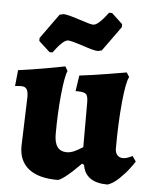

<svg xmlns="http://www.w3.org/2000/svg" viewBox="-53 -768 659 825"><g transform="rotate(5 277.0 -356.0)"><path d="M35 -377Q26 -377 18.5 -376Q11 -375 9 -375L16 -444Q75 -452 137 -463Q199 -474 217 -478L228 -459Q217 -435 209 -354.5Q201 -274 201 -184Q201 -111 255 -111Q270 -111 286 -118Q302 -125 324 -139V-330Q324 -358 316.5 -366.5Q309 -375 284 -376H270L280 -444Q339 -451 401.5 -461.5Q464 -472 482 -475L494 -456Q481 -433 472.5 -343.5Q464 -254 464 -145Q464 -128 473 -117.5Q482 -107 497 -107Q510 -107 524 -113Q538 -119 538 -120L554 -97Q550 -90 533 -67Q516 -44 491 -20Q466 4 442 12Q346 12 334 -63L325 -68Q290 -32 263 -10.5Q236 11 226 11Q144 11 101.5 -22.5Q59 -56 59 -119L66 -332Q66 -357 59 -367Q52 -377 35 -377ZM96 -577V-590L173 -697L190 -701Q207 -701 261 -683Q309 -667 320 -667Q331 -667 345 -679.5Q359 -692 370 -706Q381 -720 384 -724H397L444 -680V-667L367 -560L350 -556Q333 -556 281 -574Q231 -590 220 -590Q209 -590 195 -577.5Q181 -565 170.5 -551Q160 -537 157 -533H144Z"/></g></svg>

Font: Alegreya ExtraBold
Style: Regular
Weight: 800
Designer: Juan Pablo del Peral
Foundry: Huerta Tipografica
Version: Version 2.007; ttfautohint (v1.6)